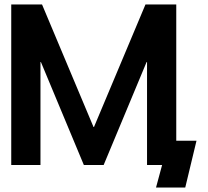

<svg xmlns="http://www.w3.org/2000/svg" viewBox="-20 -734 924 854"><path d="M167 -714 396 -169H398L627 -714H764V-108H854L804 100H674L701 0H634V-458H632L441 0H353L162 -458H160V0H30V-714Z"/></svg>

Font: Non Bureau Medium
Style: Regular
Weight: 500
Designer: Jona Saucedo
Foundry: Non Foundry
Version: Version 1.000; ttfautohint (v1.8.4)